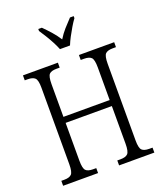

<svg xmlns="http://www.w3.org/2000/svg" viewBox="-168 -1057 996 1167"><g transform="rotate(-20 330.5 -473.5)"><path d="M36 0V-32H56Q88 -32 102 -46Q116 -60 116 -110V-605Q116 -655 101.5 -668.5Q87 -682 55 -682H36V-714H262V-682H241Q208 -682 194.5 -668.5Q181 -655 181 -604V-393H480V-604Q480 -655 466 -668.5Q452 -682 419 -682H398V-714H626V-682H605Q572 -682 558 -668.5Q544 -655 544 -604V-108Q544 -59 558 -45.5Q572 -32 605 -32H626V0H398V-32H419Q452 -32 466 -46Q480 -60 480 -111V-354H181V-110Q181 -60 194.5 -46Q208 -32 241 -32H262V0ZM302 -787Q293 -810 279 -836.5Q265 -863 249 -889Q233 -915 220 -934V-947H243Q270 -920 292.5 -894.5Q315 -869 335 -838Q354 -869 376.5 -894.5Q399 -920 425 -947H449V-934Q435 -915 419.5 -889Q404 -863 390 -836.5Q376 -810 367 -787Z"/></g></svg>

Font: Noto Serif Condensed Light
Style: Regular
Weight: 300
Width: 3
Designer: Monotype Design Team
Foundry: Monotype Imaging Inc.
Version: Version 2.013